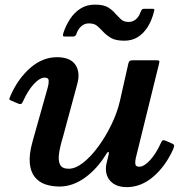

<svg xmlns="http://www.w3.org/2000/svg" viewBox="-20 -774 784 809"><path d="M504 -602.5Q536.5 -602.5 561 -618Q585.5 -633.5 602.8 -661.2Q620 -689 629 -726Q631 -732 630 -734.5Q629 -737 622 -737H588Q581 -737 578.5 -734.2Q576 -731.5 573.5 -726Q566 -704 552.8 -692.8Q539.5 -681.5 522 -681.5Q501.5 -681.5 489.2 -693Q477 -704.5 466 -716.5Q454 -731.5 435.2 -743Q416.5 -754.5 379.5 -754.5Q345 -754.5 319 -737.8Q293 -721 275.2 -694Q257.5 -667 247 -635Q245 -627.5 245.2 -623.8Q245.5 -620 254 -620H287Q296 -620 300.5 -627Q307.5 -649.5 321.5 -662.5Q335.5 -675.5 354.5 -675.5Q377.5 -675.5 390.2 -664.2Q403 -653 414.5 -640.5Q428 -626 447.5 -614.2Q467 -602.5 504 -602.5ZM25 -372.5Q20.5 -362 19.2 -357.8Q18 -353.5 29.5 -349L55.5 -338Q67.5 -333.5 70.8 -337Q74 -340.5 79 -351Q98.5 -394 123.2 -420.5Q148 -447 168.5 -447Q185 -447 185.2 -433.5Q185.5 -420 181.5 -406.5L117.5 -179Q102 -123.5 105.5 -86.8Q109 -50 126.5 -28.2Q144 -6.5 171.2 2.8Q198.5 12 231 12Q285.5 12 337.5 -25Q389.5 -62 429 -127Q434 -134.5 437 -134Q440 -133.5 438 -123.5L428 -82Q420.5 -39 444.2 -12.2Q468 14.5 514 14.5Q574 14.5 625 -28.8Q676 -72 708.5 -142.5Q714 -155 713.8 -160.8Q713.5 -166.5 699.5 -171.5L679.5 -180.5Q667 -185 663.8 -181.5Q660.5 -178 655.5 -166.5Q636.5 -125.5 611.8 -98.5Q587 -71.5 566.5 -71.5Q551.5 -71.5 550.2 -83.2Q549 -95 552 -107.5L650.5 -507Q653 -516.5 650.2 -518.2Q647.5 -520 635.5 -520H538.5Q529 -520 525.5 -516.2Q522 -512.5 520.5 -505L485.5 -349.5Q474 -299.5 449.5 -249Q425 -198.5 394 -156.2Q363 -114 330.5 -88.5Q298 -63 269.5 -63Q242 -63 233.2 -80Q224.5 -97 228.8 -127Q233 -157 245 -196L305 -418Q319.5 -469 297.8 -501Q276 -533 220 -533Q159.5 -533 108 -488.2Q56.5 -443.5 25 -372.5Z"/></svg>

Font: Besley SemiBold
Style: Italic
Weight: 600
Italic angle: -13°
Designer: Owen Earl
Foundry: indestructible type*
Version: Version 2.001